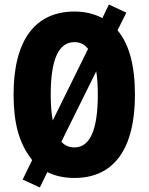

<svg xmlns="http://www.w3.org/2000/svg" viewBox="-20 -776 656 848"><path d="M576 -358C576 -485 551 -581 499 -642L538 -720L461 -756L432 -696C397 -715 355 -725 309 -725C134 -725 40 -597 40 -359C40 -239 61 -146 122 -69L80 17L156 52L189 -16C223 1 263 10 309 10C483 10 576 -118 576 -358ZM204 -358C204 -512 238 -590 309 -590C333 -590 354 -580 369 -560L213 -244C207 -276 204 -313 204 -358ZM412 -358C412 -204 378 -125 309 -125C286 -125 266 -133 251 -150L405 -461C410 -431 412 -397 412 -358Z"/></svg>

Font: Noto Sans Bengali ExtraCondensed ExtraBold
Style: Regular
Weight: 800
Width: 2
Designer: Joana Ranito - Universal Thirst; Jelle Bosma - Monotype Design Team
Foundry: Universal Thirst ehf.
Version: Version 3.000